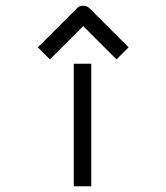

<svg xmlns="http://www.w3.org/2000/svg" viewBox="-20 -698 580 669"><path d="M237 -476H298V-49H237ZM133 -512 112 -533 249 -670Q257 -678 269 -678Q283 -678 291 -670L428 -533L407 -512L386 -491L270 -607L154 -491Z"/></svg>

Font: IBM 3270
Style: Regular
Weight: 400
Monospace: yes
Version: Version 2.3.1